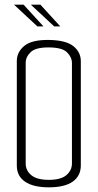

<svg xmlns="http://www.w3.org/2000/svg" viewBox="-20 -799 419 822"><path d="M189 3Q123 3 87.5 -21Q52 -45 52 -90V-538Q52 -576 84 -602.5Q116 -629 189 -628Q262 -627 294 -601.5Q326 -576 326 -537V-91Q326 -46 291.5 -21.5Q257 3 189 3ZM189 -29Q241 -29 264.5 -49.5Q288 -70 288 -99V-529Q288 -554 267 -575Q246 -596 187 -596Q132 -596 111 -575.5Q90 -555 90 -530V-99Q90 -69 114 -49Q138 -29 189 -29ZM140 -686 40 -779H81L166 -686ZM212 -686 112 -779H153L238 -686Z"/></svg>

Font: Smooch Sans Thin Light
Style: Regular
Weight: 300
Version: Version 1.010